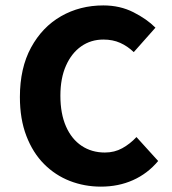

<svg xmlns="http://www.w3.org/2000/svg" viewBox="-20 -684 640 716"><path d="M356.1 12Q295.1 12 240.5 -9.2Q186 -30.4 144.1 -72.5Q102.3 -114.6 78.3 -177.3Q54.2 -240 54.2 -322.1Q54.2 -430.2 95.8 -506.7Q137.4 -583.2 207.7 -623.5Q278.1 -663.8 365.4 -663.8Q427.3 -663.8 477.3 -638.5Q527.3 -613.3 559.7 -580.8L478.8 -489.6Q455.9 -511.7 428.3 -524.1Q400.8 -536.5 365.4 -536.5Q319 -536.5 283 -511.3Q246.9 -486.1 226.1 -439.2Q205.2 -392.4 205.2 -327.1Q205.2 -260.1 226.1 -212.6Q246.9 -165.2 284.4 -140.2Q322 -115.2 371.2 -115.2Q406.9 -115.2 436 -131.3Q465 -147.3 488.9 -172.9L569.8 -83.6Q530.4 -36.5 476.1 -12.3Q421.9 12 356.1 12Z"/></svg>

Font: Source Code Pro ExtraLight
Style: Regular
Weight: 200
Monospace: yes
Designer: Paul D. Hunt, Teo Tuominen
Foundry: Adobe
Version: Version 1.026;hotconv 1.1.0;makeotfexe 2.6.0